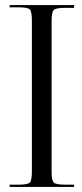

<svg xmlns="http://www.w3.org/2000/svg" viewBox="-20 -739 323 759"><path d="M18 0V-9H53Q89 -9 97.5 -17Q106 -25 106 -61V-658Q106 -694 97.5 -702Q89 -710 53 -710H18V-719H273V-708H238Q202 -708 193 -700Q184 -692 184 -656V-61Q184 -25 193 -17Q202 -9 238 -9H273V0Z"/></svg>

Font: FoglihtenNo06
Style: Regular
Weight: 500
Designer: gluk (gluksza@wp.pl)
Foundry: gluk (gluksza@wp.pl)
Version: Version 0.76